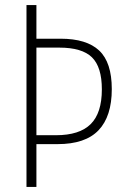

<svg xmlns="http://www.w3.org/2000/svg" viewBox="-20 -734 497 754"><path d="M419 -384Q419 -277 367 -222.5Q315 -168 206 -168H123V0H84V-714H123V-582H218Q320 -582 369.5 -535.5Q419 -489 419 -384ZM200 -203Q292 -203 336 -246.5Q380 -290 380 -383Q380 -471 341 -509Q302 -547 213 -547H123V-203Z"/></svg>

Font: Noto Sans Sinhala Condensed ExtraLight
Style: Regular
Weight: 200
Width: 3
Designer: Jelle Bosma - Monotype Design Team
Foundry: Monotype Imaging Inc.
Version: Version 2.006; ttfautohint (v1.8.4.7-5d5b)